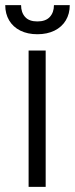

<svg xmlns="http://www.w3.org/2000/svg" viewBox="-39 -727 291 747"><path d="M72.3 -530.3H138.7V0H72.3ZM106.4 -593.8Q68.4 -593.8 40 -607.9Q11.7 -622.1 -3.4 -647.7Q-18.6 -673.3 -18.6 -707H43Q43 -678.7 58.6 -661.1Q74.2 -643.6 106.4 -643.6Q138.7 -643.6 154.8 -661.1Q170.9 -678.7 170.9 -707H232.4Q232.4 -673.3 217 -647.7Q201.7 -622.1 173.1 -607.9Q144.5 -593.8 106.4 -593.8Z"/></svg>

Font: Pretendard Std Light
Style: Regular
Weight: 300
Designer: Base glyphs from Inter by Rasmus Andersson; Hangeul glyphs from Noto Sans CJK(Source Han Sans) by Jang Soo-young and Kan
Foundry: Kil Hyung-jin
Version: Version 1.309